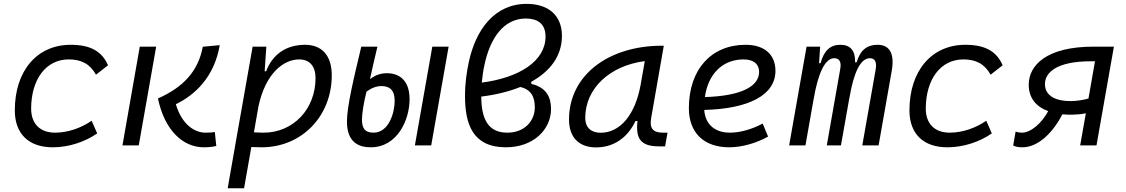

<svg xmlns="http://www.w3.org/2000/svg" viewBox="-20 -762 5899 1006"><path d="M268.6 -66.9C189.9 -66.9 143.6 -113.3 143.1 -192.4C143.6 -348.1 221.7 -450.7 340.3 -450.7C406.2 -450.7 451.7 -426.8 482.9 -370.6L545.9 -419.9C514.2 -493.7 453.1 -527.3 350.6 -527.3C173.8 -527.3 57.6 -391.1 57.6 -183.6C57.6 -61 130.4 9.8 256.3 9.8C341.3 9.8 425.8 -19 489.3 -63L460 -129.4C406.2 -91.8 336.4 -66.9 268.6 -66.9Z M1047.9 9.8C1073.7 9.8 1094.2 7.3 1113.3 2.9L1105.5 -70.3C1090.8 -67.9 1079.1 -66.9 1057.1 -66.9C999.5 -66.9 933.1 -108.9 901.4 -215.8C1002 -265.1 1102.5 -357.4 1131.3 -525.4L1042.5 -517.1C1018.6 -389.6 941.9 -305.7 807.6 -246.1C842.8 -77.6 939.5 9.8 1047.9 9.8ZM621.6 0H707L798.3 -517.6H712.4Z M1258.8 224.6 1296.9 8.3C1314.9 9.3 1332.5 9.8 1350.6 9.8C1560.5 9.8 1718.3 -152.3 1718.3 -367.7C1718.3 -469.7 1667.5 -527.3 1578.6 -527.3C1477.5 -527.3 1406.7 -475.1 1374.5 -388.7H1366.7L1375.5 -517.6H1303.7L1212.4 -1V-0.5C1212.4 -0.5 1212.4 -0.5 1212.4 -0.5L1172.9 224.6ZM1310.5 -68.8 1334.5 -206.1C1371.6 -377 1464.4 -450.7 1547.9 -450.7C1602.1 -450.7 1633.3 -415 1633.3 -353C1633.3 -189.9 1516.1 -66.9 1361.3 -66.9C1342.8 -66.9 1325.7 -67.9 1310.5 -68.8Z M1922.4 9.8C2062 9.8 2126 -133.8 2126 -242.2C2126 -344.7 2068.8 -378.4 2006.8 -378.4C1974.6 -378.4 1945.8 -368.2 1918.5 -347.2C1929.2 -394.5 1941.4 -452.6 1957.5 -517.6H1873C1832.5 -348.6 1797.9 -203.6 1797.9 -125C1797.9 -16.1 1859.4 9.8 1922.4 9.8ZM2153.8 0H2239.3L2330.6 -517.6H2245.1ZM1900.4 -282.2C1927.2 -300.8 1950.7 -311 1979 -311C2018.6 -311 2047.9 -293 2047.9 -233.4C2047.9 -172.9 2018.1 -66.9 1937 -66.9C1894.5 -66.9 1876.5 -86.9 1876.5 -135.7C1876.5 -166.5 1886.7 -229.5 1900.4 -282.2Z M2763.7 -333.5C2863.3 -388.7 2924.3 -469.2 2924.3 -574.2C2924.3 -682.1 2852.5 -741.7 2739.7 -741.7C2570.3 -741.7 2472.2 -605.5 2436 -435.5C2425.3 -383.3 2416.5 -330.1 2416.5 -257.8C2416.5 -112.3 2456.5 9.8 2630.9 9.8C2775.4 9.8 2867.2 -84 2867.2 -190.4C2867.2 -252.9 2842.8 -304.2 2763.7 -322.3ZM2504.4 -329.1C2507.3 -361.8 2512.2 -394.5 2519 -424.8C2548.3 -561 2618.2 -665 2735.4 -665C2791 -665 2838.4 -641.6 2838.4 -570.8C2838.4 -441.4 2700.7 -355 2504.4 -329.1ZM2706.1 -306.2C2764.6 -292.5 2782.2 -252.4 2782.2 -199.2C2782.2 -128.9 2729 -66.9 2638.2 -66.9C2537.6 -66.9 2502.4 -137.7 2501.5 -255.9C2577.1 -265.1 2646.5 -282.2 2706.1 -306.2Z M3103 10.3C3194.8 10.3 3268.1 -39.6 3309.6 -127.9H3320.3C3309.1 -32.2 3339.8 4.9 3434.1 4.9H3464.8L3477.5 -66.9H3452.6C3398.9 -66.9 3382.3 -92.3 3392.1 -145L3458 -522.5H3448.7C3170.4 -522.5 2961.4 -370.1 2961.4 -135.3C2961.4 -43 3012.7 10.3 3103 10.3ZM3127 -66.4C3076.2 -66.4 3046.4 -94.7 3046.4 -144C3046.4 -299.8 3175.8 -418 3358.4 -441.9L3336.9 -319.3C3308.1 -157.7 3227.5 -66.4 3127 -66.4Z M3805.2 -66.9C3724.6 -66.9 3675.3 -110.8 3669.9 -186C3904.8 -191.9 4043 -264.6 4043 -390.6C4043 -476.6 3984.9 -527.3 3886.7 -527.3C3706.1 -527.3 3589.4 -397.5 3589.4 -194.8C3589.4 -66.4 3668 9.8 3800.8 9.8C3866.2 9.8 3941.4 -11.2 4004.4 -46.4L3976.1 -114.7C3920.4 -84.5 3857.4 -66.9 3805.2 -66.9ZM3673.3 -253.4C3690.4 -375.5 3766.6 -450.7 3876.5 -450.7C3928.2 -450.7 3957.5 -426.3 3957.5 -385.7C3957.5 -305.2 3854.5 -258.8 3673.3 -253.4Z M4277.3 -517.6H4206.1L4114.7 0H4200.2L4243.2 -243.7V-242.7C4266.6 -380.9 4303.7 -457 4351.1 -457C4378.4 -457 4389.6 -437.5 4382.3 -399.4L4312 0H4386.2L4430.7 -251V-249C4453.1 -383.3 4488.8 -457 4538.1 -457C4564.5 -457 4574.7 -436.5 4568.4 -399.4L4498 0H4583.5L4652.3 -390.6C4668 -480.5 4642.1 -527.3 4577.6 -527.3C4523.4 -527.3 4487.3 -500 4468.3 -435.5H4460.4C4461.9 -498 4435.1 -527.3 4382.8 -527.3C4331.5 -527.3 4297.4 -498 4279.3 -430.7H4271.5Z M4956.1 -66.9C4877.4 -66.9 4831.1 -113.3 4830.6 -192.4C4831.1 -348.1 4909.2 -450.7 5027.8 -450.7C5093.8 -450.7 5139.2 -426.8 5170.4 -370.6L5233.4 -419.9C5201.7 -493.7 5140.6 -527.3 5038.1 -527.3C4861.3 -527.3 4745.1 -391.1 4745.1 -183.6C4745.1 -61 4817.9 9.8 4943.8 9.8C5028.8 9.8 5113.3 -19 5176.8 -63L5147.5 -129.4C5093.8 -91.8 5023.9 -66.9 4956.1 -66.9Z M5598.1 -161.1C5623.5 -161.6 5645 -163.6 5669.4 -168.5L5639.6 0H5725.1L5816.4 -517.6H5710C5462.9 -517.6 5370.1 -419.9 5370.1 -317.9C5370.1 -249.5 5407.7 -203.1 5472.2 -179.7C5437.5 -115.7 5380.9 -66.9 5335 -66.9C5321.8 -66.9 5308.1 -69.8 5301.3 -72.3L5288.6 0.5C5301.8 6.8 5315.4 9.8 5336.9 9.8C5418.9 9.8 5496.1 -65.4 5546.4 -163.1C5563 -161.6 5580.1 -160.6 5598.1 -161.1ZM5683.1 -245.6C5652.3 -237.3 5621.6 -232.9 5592.8 -232.4C5515.6 -231 5455.1 -257.8 5455.1 -321.3C5455.1 -380.4 5513.7 -440.9 5694.8 -440.9H5717.3Z"/></svg>

Font: Cascadia Code SemiLight
Style: Italic
Weight: 350
Italic angle: -10°
Monospace: yes
Designer: Aaron Bell
Foundry: Saja Typeworks
Version: Version 2404.023